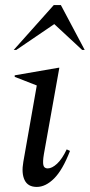

<svg xmlns="http://www.w3.org/2000/svg" viewBox="-20 -727 354 757"><path d="M125 10Q90 10 77 -17Q64 -44 72 -89L125 -390L38 -424V-430L211 -460H214L153 -119Q148 -89 151 -76Q154 -63 168 -63Q185 -63 205 -81.5Q225 -100 243 -138L256 -132Q227 -57 193.5 -23.5Q160 10 125 10ZM34 -530 192 -707H220L314 -530H304L194 -632L44 -530Z"/></svg>

Font: Spectral
Style: Italic
Weight: 400
Italic angle: -10°
Designer: Jean-Baptiste Levee
Foundry: Production Type
Version: Version 2.001